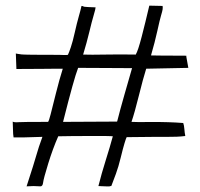

<svg xmlns="http://www.w3.org/2000/svg" viewBox="-20 -659 709 679"><path d="M639 -462Q561 -462 545.5 -462.5Q530 -463 514 -463Q528 -511 536.5 -550Q545 -589 549.5 -604Q554 -619 555 -625.5Q556 -632 555 -638L510 -639H509H508Q494 -579 481 -529Q468 -479 460 -466Q403 -467 352 -466Q301 -465 274 -466Q287 -509 296 -546.5Q305 -584 310 -600.5Q315 -617 316.5 -624Q318 -631 318 -633Q286 -634 279.5 -635Q273 -636 273.5 -636Q274 -636 275.5 -636.5Q277 -637 268 -638V-637Q265 -623 258.5 -600.5Q252 -578 244.5 -544.5Q237 -511 230.5 -492Q224 -473 221 -467Q221 -466 220.5 -466Q220 -466 220 -465Q214 -464 205 -464.5Q196 -465 189 -465Q70 -465 56.5 -466.5Q43 -468 39.5 -469Q36 -470 36 -470L38 -415Q87 -415 128 -415.5Q169 -416 182.5 -416Q196 -416 199 -416Q202 -416 202 -416Q190 -378 177.5 -328Q165 -278 159 -254.5Q153 -231 150 -228Q59 -228 47.5 -227Q36 -226 31 -227Q26 -228 25 -229Q26 -212 26 -198.5Q26 -185 28 -173Q43 -172 130 -175Q116 -137 109 -111.5Q102 -86 74 0Q99 -2 123 0Q131 0 132.5 -13.5Q134 -27 150.5 -80.5Q167 -134 186 -177Q233 -178 287 -178Q341 -178 354 -178Q367 -178 372.5 -177.5Q378 -177 378 -177H379Q369 -140 354 -92.5Q339 -45 328 -1Q369 1 369 0Q369 -1 371 -1H373L374 -2Q381 -20 390 -44.5Q399 -69 407 -102Q415 -135 420.5 -153Q426 -171 428 -174H430H431Q504 -175 529.5 -175Q555 -175 573 -175Q591 -175 605 -175.5Q619 -176 635 -178V-180Q633 -189 632 -202.5Q631 -216 628 -224Q577 -228 516.5 -227.5Q456 -227 445 -228Q456 -260 471 -320.5Q486 -381 497 -416L646 -419L639 -458ZM256 -418V-419H258Q310 -419 360.5 -418.5Q411 -418 447 -418Q436 -380 420 -324Q404 -268 395 -232Q395 -231 394.5 -230.5Q394 -230 394 -229L203 -228Q242 -383 256 -418Z"/></svg>

Font: Londrina Solid Thin
Style: Regular
Weight: 250
Designer: Marcelo Magalhaes
Foundry: Marcelo Magalhães
Version: Version 1.002